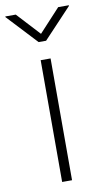

<svg xmlns="http://www.w3.org/2000/svg" viewBox="-120 -798 455 840"><g transform="rotate(-10 108.0 -378.0)"><path d="M85.9 0V-541H129.9V0ZM13.2 -756.3 107.4 -654.3 201.7 -756.3H249V-753.4L124 -620.6H90.8L-33.2 -753.4V-756.3Z"/></g></svg>

Font: Inter 17pt ExtraLight
Style: Regular
Weight: 250
Version: Version 4.001;git-66647c0bb